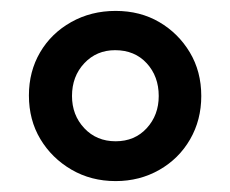

<svg xmlns="http://www.w3.org/2000/svg" viewBox="-20 -735 422 352"><path d="M192 -403Q147 -403 111 -424Q75 -445 54 -480Q33 -515 33 -560Q33 -604 53.5 -639Q74 -674 110.5 -694.5Q147 -715 192 -715Q237 -715 272 -694.5Q307 -674 328 -639Q349 -604 349 -559Q349 -515 328.5 -479.5Q308 -444 272 -423.5Q236 -403 192 -403ZM192 -476Q227 -476 249 -500Q271 -524 271 -559Q271 -595 249 -619Q227 -643 191 -643Q157 -643 134.5 -619Q112 -595 112 -559Q112 -524 134.5 -500Q157 -476 192 -476Z"/></svg>

Font: Nunito Sans 10pt
Style: Bold
Weight: 700
Designer: Vernon Adams
Foundry: Vernon Adams
Version: Version 3.101;gftools[0.9.27]